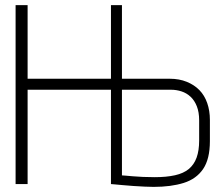

<svg xmlns="http://www.w3.org/2000/svg" viewBox="-20 -721 871 751"><path d="M644 -413H457V-701H414V-413H88V-701H41V-1H88V-370H414V-1Q414 -1 426.5 0Q439 1 459 3Q479 5 502 6.5Q525 8 546 9Q567 10 581 10Q649 10 698.5 -5.5Q748 -21 774.5 -60Q801 -99 801 -169V-252Q801 -288 790.5 -318Q780 -348 760 -368.5Q740 -389 710.5 -401Q681 -413 644 -413ZM759 -172Q759 -132 749 -104.5Q739 -77 718.5 -60Q698 -43 664.5 -35.5Q631 -28 585 -28Q561 -28 539 -29Q517 -30 499.5 -31.5Q482 -33 471 -34Q460 -35 457 -35V-370H649Q670 -370 690 -363.5Q710 -357 725.5 -342.5Q741 -328 750 -305Q759 -282 759 -250Z"/></svg>

Font: Advent Pro Light
Style: Regular
Weight: 300
Version: Version 3.000